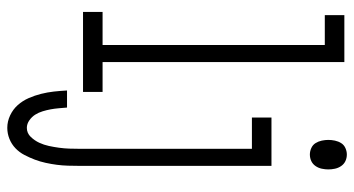

<svg xmlns="http://www.w3.org/2000/svg" viewBox="-248 -534 995 540"><g transform="rotate(90 250.0 -264.5)"><path d="M14 0V-55H107V-680H23V-735H155V-55H239V0ZM415 -638Q406 -638 397 -642Q388 -646 383 -654Q378 -662 376 -671.5Q374 -681 374 -690Q374 -699 376 -708.5Q378 -718 383 -726Q388 -734 397 -738Q406 -742 415 -742Q425 -742 433.5 -738Q442 -734 447.5 -726Q453 -718 455 -708.5Q457 -699 457 -690Q457 -681 455 -671.5Q453 -662 447.5 -654Q442 -646 433.5 -642Q425 -638 415 -638ZM340 213Q322 213 305 205Q288 197 276 183.5Q264 170 256.5 153Q249 136 244.5 118Q240 100 238 82Q236 64 235 45H283Q284 57 285 68.5Q286 80 288 91Q290 102 293.5 113.5Q297 125 303 134.5Q309 144 319 151Q329 158 340 158Q355 158 365.5 147Q376 136 382 123Q388 110 391 96Q394 82 396 67.5Q398 53 398.5 38.5Q399 24 399 10V-475H311V-530H447V10Q447 26 446.5 42Q446 58 444 73.5Q442 89 438.5 105Q435 121 429.5 135.5Q424 150 416.5 164.5Q409 179 397.5 190Q386 201 371 207Q356 213 340 213Z"/></g></svg>

Font: Iosevka Term Light
Style: Regular
Weight: 300
Monospace: yes
Designer: Belleve Invis
Foundry: Belleve Invis
Version: Version 9.0.1; ttfautohint (v1.8.3)